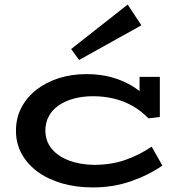

<svg xmlns="http://www.w3.org/2000/svg" viewBox="-20 -808 790 842"><path d="M387 14Q313 14 251.5 -4Q190 -22 145 -55Q100 -88 75 -133.5Q50 -179 50 -234Q50 -291 74 -336.5Q98 -382 140.5 -415Q183 -448 239 -465.5Q295 -483 359 -483Q421 -483 472 -468.5Q523 -454 564.5 -428Q606 -402 635 -367L592 -366V-471H681V-295L631 -289Q599 -322 561 -343.5Q523 -365 479.5 -375.5Q436 -386 388 -386Q342 -386 303.5 -375.5Q265 -365 237 -345.5Q209 -326 194 -298Q179 -270 179 -236Q179 -190 206 -156.5Q233 -123 281.5 -104.5Q330 -86 392 -85Q468 -85 530.5 -107Q593 -129 645 -165L692 -82Q632 -40 554 -13Q476 14 387 14ZM327 -545 292 -593 540 -788 600 -697Z"/></svg>

Font: BioRhyme SemiExpanded SemiBold
Style: Regular
Weight: 600
Width: 6
Designer: Aoife Mooney
Foundry: Aoife Mooney Type
Version: Version 1.600;gftools[0.9.33]